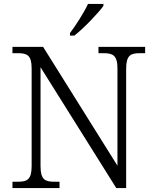

<svg xmlns="http://www.w3.org/2000/svg" viewBox="-20 -951 788 971"><path d="M334 -784V-771H356C403 -807 478 -886 503 -921V-931H425C404 -886 363 -822 334 -784ZM43 0H281V-32H255C208 -32 185 -42 185 -111V-611L568 0H618V-603C618 -672 641 -682 688 -682H714V-714H478V-682H503C550 -682 574 -672 574 -605V-113L198 -714H43V-682H70C117 -682 140 -672 140 -605V-111C140 -42 117 -32 70 -32H43Z"/></svg>

Font: Noto Serif Bengali Light
Style: Regular
Weight: 300
Designer: Juan Bruce, Universal Thirst, Indian Type Foundry and the Monotype Design Team.
Foundry: Monotype Imaging Inc.
Version: Version 2.003